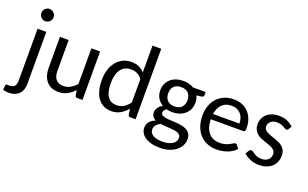

<svg xmlns="http://www.w3.org/2000/svg" viewBox="-120 -1150 2855 1778"><g transform="rotate(20 1307.0 -261.0)"><path d="M0 0ZM166 -477.5V34.7Q166 63.5 158.2 88.4Q150.4 113.3 133.5 131.6Q116.7 149.9 90.6 160.6Q64.5 171.4 27.8 171.4Q12.2 171.4 -0.7 169.2Q-13.7 167 -26.9 162.1L-22 116.2Q-21.5 111.8 -19.8 109.6Q-18.1 107.4 -14.4 106.9Q-10.7 106.4 -4.6 106.7Q1.5 106.9 10.7 106.9Q47.9 106.9 64 89.8Q80.1 72.8 80.1 34.7V-477.5ZM183.6 -627Q183.6 -614.7 178.7 -603.8Q173.8 -592.8 165.3 -584.7Q156.7 -576.7 145.8 -571.8Q134.8 -566.9 122.6 -566.9Q110.4 -566.9 99.6 -571.8Q88.9 -576.7 80.8 -584.7Q72.8 -592.8 67.9 -603.8Q63 -614.7 63 -627Q63 -639.6 67.9 -650.6Q72.8 -661.6 80.8 -669.9Q88.9 -678.2 99.6 -683.1Q110.4 -688 122.6 -688Q134.8 -688 145.8 -683.1Q156.7 -678.2 165.3 -669.9Q173.8 -661.6 178.7 -650.6Q183.6 -639.6 183.6 -627Z M386.2 -477.5V-173.3Q386.2 -119.6 410.4 -90.1Q434.6 -60.5 483.9 -60.5Q520.5 -60.5 552 -77.9Q583.5 -95.2 610.4 -125.5V-477.5H696.3V0H644.5Q635.7 0 629.9 -4.2Q624 -8.3 623 -17.6L615.2 -68.4Q584.5 -34.2 546.6 -13.4Q508.8 7.3 459 7.3Q419.9 7.3 390.4 -5.6Q360.8 -18.6 340.8 -42.2Q320.8 -65.9 310.5 -99.4Q300.3 -132.8 300.3 -173.3V-477.5Z M1168.5 0Q1159.2 0 1153.3 -4.2Q1147.5 -8.3 1146.5 -17.6L1137.7 -74.7Q1107.4 -38.1 1068.8 -15.6Q1030.3 6.8 979.5 6.8Q939 6.8 906 -9Q873 -24.9 849.6 -55.7Q826.2 -86.4 813.5 -132.1Q800.8 -177.7 800.8 -237.3Q800.8 -290 814.7 -335.7Q828.6 -381.3 855 -414.6Q881.3 -447.8 919.2 -466.8Q957 -485.8 1004.9 -485.8Q1048.3 -485.8 1079.1 -471.4Q1109.9 -457 1133.8 -430.2V-694.3H1219.7V0ZM1007.3 -62Q1047.9 -62 1077.9 -80.8Q1107.9 -99.6 1133.8 -133.3V-364.3Q1110.8 -395 1084 -407.5Q1057.1 -419.9 1024.4 -419.9Q959.5 -419.9 924.3 -372.6Q889.2 -325.2 889.2 -237.3Q889.2 -190.9 897.2 -157.7Q905.3 -124.5 920.4 -103.3Q935.5 -82 957.5 -72Q979.5 -62 1007.3 -62Z M1515.6 -485.4Q1545.4 -485.4 1571.3 -478.5Q1597.2 -471.7 1618.2 -459H1743.2V-427.2Q1743.2 -410.2 1723.6 -407.2L1672.9 -399.9Q1688 -368.7 1688 -331.5Q1688 -296.4 1675 -268.1Q1662.1 -239.7 1639.2 -219.7Q1616.2 -199.7 1584.7 -188.7Q1553.2 -177.7 1515.6 -177.7Q1484.4 -177.7 1458 -185.1Q1443.8 -175.8 1437 -165.3Q1430.2 -154.8 1430.2 -144.5Q1430.2 -127.4 1443.4 -119.1Q1456.5 -110.8 1478 -106.9Q1499.5 -103 1526.9 -102.1Q1554.2 -101.1 1582.8 -98.9Q1611.3 -96.7 1638.7 -91.8Q1666 -86.9 1687.5 -75Q1709 -63 1722.2 -42.2Q1735.4 -21.5 1735.4 11.7Q1735.4 42.5 1720.7 71.3Q1706.1 100.1 1678.5 122.6Q1650.9 145 1611.1 158.4Q1571.3 171.9 1521 171.9Q1470.7 171.9 1433.1 161.6Q1395.5 151.4 1370.6 133.8Q1345.7 116.2 1333.5 93.3Q1321.3 70.3 1321.3 45.4Q1321.3 10.3 1342 -14.2Q1362.8 -38.6 1399.4 -52.7Q1379.4 -62 1367.7 -78.1Q1356 -94.2 1356 -121.1Q1356 -141.6 1370.6 -164.6Q1385.3 -187.5 1414.6 -202.6Q1380.9 -222.7 1361.6 -255.4Q1342.3 -288.1 1342.3 -331.5Q1342.3 -366.7 1355.2 -395Q1368.2 -423.3 1391.1 -443.6Q1414.1 -463.9 1445.8 -474.6Q1477.5 -485.4 1515.6 -485.4ZM1656.2 25.9Q1656.2 8.8 1647.2 -2Q1638.2 -12.7 1622.6 -18.8Q1606.9 -24.9 1586.4 -27.6Q1565.9 -30.3 1543 -31.7Q1520 -33.2 1496.3 -34.2Q1472.7 -35.2 1450.7 -38.6Q1426.8 -25.9 1411.6 -8.1Q1396.5 9.8 1396.5 34.7Q1396.5 50.8 1403.8 64.5Q1411.1 78.1 1426.5 88.1Q1441.9 98.1 1465.8 104Q1489.7 109.9 1522.5 109.9Q1554.7 109.9 1579.6 103.5Q1604.5 97.2 1621.6 86.2Q1638.7 75.2 1647.5 59.8Q1656.2 44.4 1656.2 25.9ZM1515.6 -234.4Q1563 -234.4 1587.2 -260.7Q1611.3 -287.1 1611.3 -329.6Q1611.3 -373 1587.2 -398.7Q1563 -424.3 1515.6 -424.3Q1469.2 -424.3 1445.1 -398.7Q1420.9 -373 1420.9 -329.6Q1420.9 -308.6 1427 -291.3Q1433.1 -273.9 1445.1 -261.2Q1457 -248.5 1474.9 -241.5Q1492.7 -234.4 1515.6 -234.4Z M2013.7 -484.9Q2056.6 -484.9 2093.3 -470.7Q2129.9 -456.5 2156.7 -429.2Q2183.6 -401.9 2198.7 -362.3Q2213.9 -322.8 2213.9 -271.5Q2213.9 -251.5 2209.5 -244.9Q2205.1 -238.3 2193.4 -238.3H1874Q1875 -193.4 1886.2 -159.9Q1897.5 -126.5 1917.2 -104.5Q1937 -82.5 1964.4 -71.5Q1991.7 -60.5 2025.4 -60.5Q2056.6 -60.5 2079.6 -67.6Q2102.5 -74.7 2118.9 -83.5Q2135.3 -92.3 2146.5 -99.4Q2157.7 -106.4 2166 -106.4Q2171.4 -106.4 2175.3 -104.2Q2179.2 -102.1 2182.1 -98.1L2206.5 -66.9Q2190.4 -47.9 2168.7 -33.9Q2147 -20 2122.1 -11Q2097.2 -2 2070.6 2.4Q2043.9 6.8 2018.1 6.8Q1968.3 6.8 1926.3 -9.8Q1884.3 -26.4 1853.8 -58.8Q1823.2 -91.3 1806.2 -138.9Q1789.1 -186.5 1789.1 -248.5Q1789.1 -298.3 1804.4 -341.6Q1819.8 -384.8 1848.9 -416.7Q1877.9 -448.7 1919.7 -466.8Q1961.4 -484.9 2013.7 -484.9ZM2015.1 -422.4Q1955.1 -422.4 1920.2 -387.2Q1885.3 -352.1 1876.5 -291H2136.7Q2136.7 -319.8 2128.4 -344Q2120.1 -368.2 2104.5 -385.5Q2088.9 -402.8 2066.2 -412.6Q2043.5 -422.4 2015.1 -422.4Z M2581.5 -398.4Q2575.7 -387.7 2564 -387.7Q2556.6 -387.7 2548.1 -393.1Q2539.6 -398.4 2527.6 -404.5Q2515.6 -410.6 2499.3 -416Q2482.9 -421.4 2460.4 -421.4Q2441.4 -421.4 2426.3 -416Q2411.1 -410.6 2400.4 -401.4Q2389.6 -392.1 2383.8 -379.6Q2377.9 -367.2 2377.9 -353Q2377.9 -334.5 2387.7 -322.3Q2397.5 -310.1 2413.6 -301.3Q2429.7 -292.5 2450.4 -285.4Q2471.2 -278.3 2492.7 -271Q2514.2 -263.7 2534.9 -253.9Q2555.7 -244.1 2571.8 -230Q2587.9 -215.8 2597.7 -195.6Q2607.4 -175.3 2607.4 -146.5Q2607.4 -113.3 2596.2 -85.2Q2585 -57.1 2563.2 -36.6Q2541.5 -16.1 2509.5 -4.4Q2477.5 7.3 2436 7.3Q2388.7 7.3 2349.9 -8.8Q2311 -24.9 2284.2 -50.8L2304.2 -83Q2308.1 -89.4 2313.5 -92.8Q2318.8 -96.2 2327.1 -96.2Q2335.9 -96.2 2344.7 -89.6Q2353.5 -83 2366 -75Q2378.4 -66.9 2396 -60.3Q2413.6 -53.7 2439.9 -53.7Q2462.4 -53.7 2478.8 -60.1Q2495.1 -66.4 2505.9 -76.9Q2516.6 -87.4 2522 -101.6Q2527.3 -115.7 2527.3 -131.3Q2527.3 -150.9 2517.3 -163.8Q2507.3 -176.8 2491.2 -185.8Q2475.1 -194.8 2454.3 -201.7Q2433.6 -208.5 2411.9 -216.1Q2390.1 -223.6 2369.4 -233.2Q2348.6 -242.7 2332.5 -257.6Q2316.4 -272.5 2306.4 -293.9Q2296.4 -315.4 2296.4 -346.2Q2296.4 -374 2307.1 -399.2Q2317.9 -424.3 2338.4 -443.4Q2358.9 -462.4 2389.2 -473.6Q2419.4 -484.9 2458.5 -484.9Q2502.9 -484.9 2539.1 -470.2Q2575.2 -455.6 2600.6 -429.2Z"/></g></svg>

Font: Carlito
Style: Regular
Weight: 400
Designer: Lukasz Dziedzic
Foundry: tyPoland Lukasz Dziedzic
Version: Version 1.104